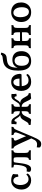

<svg xmlns="http://www.w3.org/2000/svg" viewBox="1770 -2524 1003 4584"><g transform="rotate(-90 2272.0 -232.5)"><path d="M421 -72Q394 -32 353 -11.5Q312 9 255 9Q199 9 150 -17.5Q101 -44 69.5 -96.5Q38 -149 38 -227Q38 -287 63 -342Q88 -397 136 -432Q184 -467 253 -467Q302 -467 341 -456Q380 -445 409 -423Q405 -394 403 -365.5Q401 -337 401 -306Q391 -301 375 -299Q359 -297 346 -297Q341 -355 315 -385.5Q289 -416 247 -416Q201 -416 173.5 -370.5Q146 -325 146 -242Q146 -194 162 -150.5Q178 -107 209.5 -80Q241 -53 287 -53Q319 -53 347 -67Q375 -81 396 -106Q405 -101 411.5 -92Q418 -83 421 -72Z M530 8Q509 8 491.5 1Q474 -6 465 -15Q460 -33 462.5 -59Q465 -85 471 -100Q482 -97 494.5 -96Q507 -95 514 -95Q553 -95 575.5 -125.5Q598 -156 610.5 -213Q623 -270 629 -348Q632 -375 630 -388Q628 -401 614.5 -405.5Q601 -410 569 -413Q566 -423 565 -435.5Q564 -448 564 -460Q591 -459 640 -458.5Q689 -458 770 -458Q829 -458 868 -458.5Q907 -459 933 -459.5Q959 -460 976 -461Q976 -446 974.5 -434.5Q973 -423 970 -413Q941 -413 927 -395Q913 -377 913 -326V-132Q913 -81 927 -63Q941 -45 970 -45Q973 -35 974.5 -24Q976 -13 976 3Q954 1 923.5 0.5Q893 0 861 0Q828 0 797.5 0.5Q767 1 745 3Q745 -13 746.5 -24Q748 -35 751 -45Q780 -45 794 -63Q808 -81 808 -132V-343Q808 -371 803 -386Q798 -401 784 -406Q770 -411 743 -411Q716 -411 703.5 -406Q691 -401 687 -386Q683 -371 680 -343Q671 -267 661.5 -203Q652 -139 636 -92Q620 -45 594.5 -18.5Q569 8 530 8Z M1386 -298Q1411 -359 1398.5 -381.5Q1386 -404 1345 -412Q1341 -423 1339 -435.5Q1337 -448 1337 -460Q1360 -459 1384.5 -458.5Q1409 -458 1436 -458Q1464 -458 1489 -458.5Q1514 -459 1536 -460Q1536 -449 1535 -436.5Q1534 -424 1529 -412Q1511 -408 1499 -398.5Q1487 -389 1476 -369Q1465 -349 1450 -313L1303 37Q1275 105 1252 147Q1229 189 1209 211Q1189 233 1169 241Q1149 249 1126 249Q1095 249 1075.5 240Q1056 231 1045 221Q1041 205 1042 181.5Q1043 158 1047 143Q1064 146 1082.5 148.5Q1101 151 1120 151Q1149 151 1174.5 137.5Q1200 124 1219 94Q1231 75 1258.5 15.5Q1286 -44 1317 -124ZM1265 27Q1240 -27 1213 -87Q1186 -147 1161 -202.5Q1136 -258 1117 -298Q1096 -344 1081 -367Q1066 -390 1053 -399.5Q1040 -409 1024 -412Q1021 -422 1019 -434.5Q1017 -447 1017 -460Q1046 -459 1077 -458.5Q1108 -458 1136 -458Q1165 -458 1204.5 -458.5Q1244 -459 1275 -460Q1275 -446 1273.5 -433.5Q1272 -421 1268 -412Q1216 -403 1208.5 -382Q1201 -361 1228 -307Q1242 -278 1259 -239Q1276 -200 1292.5 -160.5Q1309 -121 1321 -89Z M2216 9Q2193 -4 2177.5 -31Q2162 -58 2148.5 -90Q2135 -122 2118 -151.5Q2101 -181 2076 -199.5Q2051 -218 2013 -218V-261Q2046 -261 2066 -270Q2086 -279 2100 -297Q2114 -315 2129 -340Q2152 -377 2171.5 -405Q2191 -433 2215 -448Q2239 -463 2272 -463Q2284 -463 2297.5 -461.5Q2311 -460 2321 -458Q2319 -442 2319 -422Q2319 -402 2320.5 -382Q2322 -362 2325 -345Q2313 -341 2296 -339Q2279 -337 2266 -338Q2260 -371 2253.5 -380Q2247 -389 2236 -389Q2219 -389 2205.5 -372Q2192 -355 2176 -327Q2164 -307 2153 -292Q2142 -277 2127.5 -266Q2113 -255 2087 -244L2078 -256Q2127 -254 2154.5 -242Q2182 -230 2202 -205Q2222 -180 2244 -138Q2261 -109 2273.5 -89.5Q2286 -70 2301.5 -60Q2317 -50 2341 -47Q2341 -33 2340 -21Q2339 -9 2334 0Q2316 0 2297.5 0.5Q2279 1 2259.5 3Q2240 5 2216 9ZM1705 9Q1682 5 1661.5 3Q1641 1 1623 0.5Q1605 0 1586 0Q1582 -9 1580.5 -21Q1579 -33 1579 -47Q1604 -50 1619.5 -60Q1635 -70 1647.5 -89.5Q1660 -109 1676 -138Q1699 -180 1718.5 -205Q1738 -230 1766 -242Q1794 -254 1843 -256L1833 -244Q1808 -255 1793.5 -266Q1779 -277 1768.5 -292Q1758 -307 1745 -327Q1728 -355 1715 -372Q1702 -389 1684 -389Q1674 -389 1667.5 -380Q1661 -371 1654 -338Q1642 -337 1624.5 -339Q1607 -341 1595 -345Q1599 -362 1600 -382Q1601 -402 1601 -422Q1601 -442 1600 -458Q1610 -460 1623.5 -461.5Q1637 -463 1649 -463Q1683 -463 1706 -448Q1729 -433 1749.5 -405Q1770 -377 1791 -340Q1807 -315 1821 -297Q1835 -279 1855 -270Q1875 -261 1908 -261V-218Q1869 -218 1844 -199.5Q1819 -181 1802.5 -151.5Q1786 -122 1772.5 -90Q1759 -58 1743.5 -31Q1728 -4 1705 9ZM1845 3Q1845 -13 1846 -24Q1847 -35 1851 -45Q1880 -45 1894 -63Q1908 -81 1908 -132V-326Q1908 -377 1894 -395Q1880 -413 1851 -413Q1847 -423 1846 -434.5Q1845 -446 1845 -461Q1867 -460 1897 -459Q1927 -458 1960 -458Q1993 -458 2023.5 -459Q2054 -460 2076 -461Q2076 -446 2074.5 -434.5Q2073 -423 2070 -413Q2040 -413 2026.5 -395Q2013 -377 2013 -326V-132Q2013 -81 2026.5 -63Q2040 -45 2070 -45Q2073 -35 2074.5 -24Q2076 -13 2076 3Q2054 1 2023.5 0.5Q1993 0 1960 0Q1927 0 1897 0.5Q1867 1 1845 3Z M2614 9Q2539 9 2490.5 -23Q2442 -55 2417.5 -109Q2393 -163 2393 -228Q2393 -294 2419 -348Q2445 -402 2493.5 -434.5Q2542 -467 2608 -467Q2675 -467 2716 -439Q2757 -411 2777.5 -364Q2798 -317 2801 -258Q2797 -235 2784 -220Q2764 -220 2729.5 -220Q2695 -220 2652.5 -219.5Q2610 -219 2565.5 -217.5Q2521 -216 2482 -214V-269H2688Q2688 -335 2665.5 -375Q2643 -415 2601 -415Q2577 -415 2555 -400Q2533 -385 2519 -349.5Q2505 -314 2505 -251Q2505 -201 2518 -155.5Q2531 -110 2562 -81.5Q2593 -53 2650 -53Q2683 -53 2715.5 -67Q2748 -81 2773 -107Q2781 -103 2788.5 -92Q2796 -81 2797 -71Q2762 -28 2716.5 -9.5Q2671 9 2614 9Z M3105 9Q3032 9 2981 -23Q2930 -55 2904 -124Q2878 -193 2878 -304Q2878 -411 2900 -479Q2922 -547 2957.5 -586Q2993 -625 3037.5 -642Q3082 -659 3127 -664Q3172 -669 3198 -673Q3224 -677 3237.5 -686.5Q3251 -696 3259 -713Q3273 -715 3285.5 -712Q3298 -709 3308 -703Q3297 -658 3282 -632.5Q3267 -607 3247 -595Q3227 -583 3202.5 -578Q3178 -573 3147 -571Q3102 -566 3064.5 -555Q3027 -544 3001 -517.5Q2975 -491 2961 -441.5Q2947 -392 2947 -311Q2972 -380 3020.5 -409.5Q3069 -439 3139 -439Q3232 -439 3287 -383.5Q3342 -328 3342 -224Q3342 -150 3313 -98Q3284 -46 3230.5 -18.5Q3177 9 3105 9ZM3121 -43Q3182 -43 3206 -89Q3230 -135 3230 -209Q3230 -275 3215 -313.5Q3200 -352 3174 -369Q3148 -386 3114 -386Q3063 -386 3028 -345Q2993 -304 2993 -219Q2993 -129 3029 -86Q3065 -43 3121 -43Z M3727 3Q3727 -13 3728 -24Q3729 -35 3733 -45Q3763 -45 3778 -63Q3793 -81 3793 -132V-326Q3793 -377 3778 -395Q3763 -413 3733 -413Q3729 -423 3728 -434.5Q3727 -446 3727 -461Q3749 -460 3780 -459Q3811 -458 3845 -458Q3878 -458 3910 -459Q3942 -460 3965 -461Q3965 -446 3963.5 -434.5Q3962 -423 3959 -413Q3928 -413 3912.5 -395Q3897 -377 3897 -326V-132Q3897 -81 3912.5 -63Q3928 -45 3959 -45Q3962 -35 3963.5 -24Q3965 -13 3965 3Q3942 1 3910 0.5Q3878 0 3845 0Q3811 0 3780 0.5Q3749 1 3727 3ZM3413 3Q3413 -13 3414.5 -24Q3416 -35 3419 -45Q3450 -45 3465.5 -63Q3481 -81 3481 -132V-326Q3481 -377 3465.5 -395Q3450 -413 3419 -413Q3416 -423 3414.5 -434.5Q3413 -446 3413 -461Q3436 -460 3468 -459Q3500 -458 3533 -458Q3567 -458 3598 -459Q3629 -460 3651 -461Q3651 -446 3650 -434.5Q3649 -423 3645 -413Q3615 -413 3600 -395Q3585 -377 3585 -326V-132Q3585 -81 3600 -63Q3615 -45 3645 -45Q3649 -35 3650 -24Q3651 -13 3651 3Q3629 1 3598 0.5Q3567 0 3533 0Q3500 0 3468 0.5Q3436 1 3413 3ZM3580 -205V-257H3797V-210Q3768 -210 3728 -209.5Q3688 -209 3648 -208Q3608 -207 3580 -205Z M4271 9Q4200 9 4147.5 -20.5Q4095 -50 4066.5 -103Q4038 -156 4038 -228Q4038 -298 4068.5 -352Q4099 -406 4152 -436.5Q4205 -467 4272 -467Q4347 -467 4399 -437Q4451 -407 4478 -354Q4505 -301 4505 -230Q4505 -161 4476 -106.5Q4447 -52 4394.5 -21.5Q4342 9 4271 9ZM4281 -44Q4337 -44 4364 -91.5Q4391 -139 4391 -215Q4391 -277 4373.5 -322.5Q4356 -368 4326.5 -391.5Q4297 -415 4262 -415Q4207 -415 4180 -369Q4153 -323 4153 -251Q4153 -187 4168.5 -140Q4184 -93 4213 -68.5Q4242 -44 4281 -44Z"/></g></svg>

Font: Vollkorn Medium
Style: Regular
Weight: 500
Designer: Friedrich Althausen
Foundry: Friedrich Althausen
Version: Version 5.000